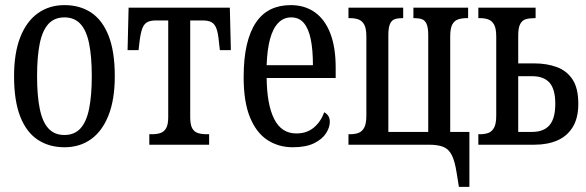

<svg xmlns="http://www.w3.org/2000/svg" viewBox="-20 -566 2292 751"><path d="M232 10Q172 10 127.5 -19.5Q83 -49 59 -110.5Q35 -172 35 -268Q35 -359 59.5 -421Q84 -483 128.5 -514.5Q173 -546 232 -546Q293 -546 337 -516.5Q381 -487 405 -425.5Q429 -364 429 -268Q429 -177 404.5 -115Q380 -53 336 -21.5Q292 10 232 10ZM232 -38Q271 -38 294.5 -63.5Q318 -89 328.5 -140.5Q339 -192 339 -268Q339 -345 328.5 -396Q318 -447 294.5 -472.5Q271 -498 232 -498Q193 -498 169.5 -472.5Q146 -447 135.5 -396Q125 -345 125 -268Q125 -192 135.5 -140.5Q146 -89 169.5 -63.5Q193 -38 232 -38Z M564 0V-41H575Q593 -41 607 -45.5Q621 -50 629.5 -64Q638 -78 638 -108V-486H589Q568 -486 555.5 -479Q543 -472 536.5 -454.5Q530 -437 526 -405L522 -370H479L483 -536H879L883 -370H840L836 -405Q833 -437 826.5 -454.5Q820 -472 807.5 -479Q795 -486 773 -486H724V-108Q724 -78 732 -64Q740 -50 754.5 -45.5Q769 -41 787 -41H798V0Z M1125 10Q1070 10 1026.5 -18Q983 -46 958 -106.5Q933 -167 933 -264Q933 -338 945.5 -391Q958 -444 981.5 -478.5Q1005 -513 1039 -529.5Q1073 -546 1117 -546Q1172 -546 1211.5 -518Q1251 -490 1272 -435.5Q1293 -381 1293 -302V-261H1023Q1024 -157 1052.5 -100.5Q1081 -44 1139 -44Q1180 -44 1207.5 -67Q1235 -90 1248 -127Q1259 -121 1264.5 -112Q1270 -103 1270 -89Q1270 -68 1255.5 -45Q1241 -22 1209 -6Q1177 10 1125 10ZM1204 -311Q1204 -371 1195.5 -412.5Q1187 -454 1168.5 -476Q1150 -498 1119 -498Q1089 -498 1068 -476Q1047 -454 1036 -412.5Q1025 -371 1023 -311Z M1775 165 1766 109Q1759 64 1747 40.5Q1735 17 1714 8.5Q1693 0 1657 0H1343V-41H1350Q1368 -41 1382 -46Q1396 -51 1404.5 -66.5Q1413 -82 1413 -113V-423Q1413 -455 1404.5 -470Q1396 -485 1382 -490Q1368 -495 1350 -495H1343V-536H1557V-495H1552Q1536 -495 1524 -491Q1512 -487 1505.5 -472.5Q1499 -458 1499 -428V-50H1655V-428Q1655 -458 1648.5 -472.5Q1642 -487 1630 -491Q1618 -495 1602 -495H1597V-536H1811V-495H1804Q1786 -495 1771.5 -490Q1757 -485 1749 -470Q1741 -455 1741 -423V-50H1816V165Z M1851 0V-41H1858Q1876 -41 1890 -46Q1904 -51 1912.5 -66.5Q1921 -82 1921 -113V-423Q1921 -455 1912.5 -470Q1904 -485 1890 -490Q1876 -495 1858 -495H1851V-536H2075V-495H2070Q2051 -495 2037 -491Q2023 -487 2015 -472.5Q2007 -458 2007 -428V-318H2071Q2118 -318 2157 -304Q2196 -290 2219 -256Q2242 -222 2242 -160Q2242 -104 2220 -68.5Q2198 -33 2159.5 -16.5Q2121 0 2071 0ZM2007 -50H2061Q2107 -50 2129.5 -76.5Q2152 -103 2152 -160Q2152 -217 2129.5 -242.5Q2107 -268 2061 -268H2007Z"/></svg>

Font: Noto Serif ExtraCondensed
Style: Regular
Weight: 400
Width: 2
Designer: Monotype Design Team
Foundry: Monotype Imaging Inc.
Version: Version 2.013